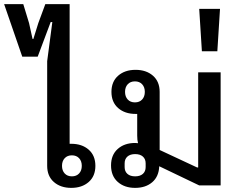

<svg xmlns="http://www.w3.org/2000/svg" viewBox="-97 -900 1186 932"><path d="M249 12Q197 12 164.5 -16.5Q132 -45 132 -95V-603L157 -793H149L86 -625H11L-77 -880H16L44 -788L61 -711H65L89 -788L123 -880H241V-202H249Q301 -202 333.5 -173.5Q366 -145 366 -95Q366 -45 333.5 -16.5Q301 12 249 12ZM252 -44Q274 -44 287 -58Q300 -72 300 -95Q300 -118 287 -132Q274 -146 252 -146Q230 -146 217 -132Q204 -118 204 -95Q204 -72 217 -58Q230 -44 252 -44Z M559 12Q507 12 474.5 -17Q442 -46 442 -97Q442 -148 474.5 -177Q507 -206 559 -206Q568 -206 573 -205Q569 -220 569 -242V-347H561Q509 -347 476.5 -375.5Q444 -404 444 -454Q444 -504 476.5 -532.5Q509 -561 561 -561Q613 -561 645.5 -532.5Q678 -504 678 -454V-172L860 -87H865V-549H974V0H870L676 -93Q674 -43 642 -15.5Q610 12 559 12ZM559 -44Q583 -44 596.5 -56Q610 -68 610 -89V-107Q610 -128 596.5 -140Q583 -152 559 -152Q535 -152 521.5 -140Q508 -128 508 -107V-89Q508 -68 521.5 -56Q535 -44 559 -44ZM558 -403Q580 -403 593 -417Q606 -431 606 -454Q606 -477 593 -491Q580 -505 558 -505Q536 -505 523 -491Q510 -477 510 -454Q510 -431 523 -417Q536 -403 558 -403Z M971 -857 958 -651H883L870 -857Z"/></svg>

Font: IBM Plex Sans Thai Looped Medium
Style: Regular
Weight: 500
Designer: Mike Abbink, Paul van der Laan, Pieter van Rosmalen, Ben Mitchell, Mark Frömberg
Foundry: Bold Monday
Version: Version 1.1